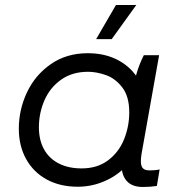

<svg xmlns="http://www.w3.org/2000/svg" viewBox="-20 -740 711 765"><path d="M467 -115 491 -113 518 -423Q519 -428 523 -443Q533 -480 553 -520H614L544 -127Q538 -91 545 -76Q552 -61 576 -61Q599 -61 616 -65L605 1Q578 5 549 5Q500 5 479 -26.5Q458 -58 467 -115ZM564 -301Q564 -204 524.5 -135Q485 -66 422.5 -31Q360 4 290 4Q219 4 166 -25Q113 -54 84 -106.5Q55 -159 55 -227Q55 -303 87.5 -372Q120 -441 182.5 -484.5Q245 -528 330 -528Q400 -528 453 -499Q506 -470 535 -418Q564 -366 564 -301ZM135 -233Q135 -182 155.5 -145Q176 -108 214.5 -88.5Q253 -69 305 -69Q368 -69 411 -101.5Q454 -134 474.5 -185.5Q495 -237 495 -292Q495 -356 467 -392Q439 -428 401.5 -441Q364 -454 331 -454Q268 -454 223.5 -422.5Q179 -391 157 -340Q135 -289 135 -233ZM363 -584 442 -720H523L425 -584Z"/></svg>

Font: Fixel Italic Variable 20240409 Display Thin
Style: Italic
Weight: 100
Italic angle: -10°
Designer: AlfaBravo + MacPaw
Foundry: Kyrylo Tkachov, Marchela Mozhyna, Serhii Makarenko, Maria Weinstein, Zakhar Kryvoshyya
Version: Version 1.211;Glyphs 3.2 (3225)